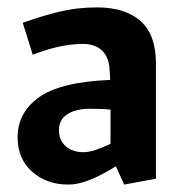

<svg xmlns="http://www.w3.org/2000/svg" viewBox="-20 -485 496 521"><path d="M165.1 15.8Q106.7 15.8 67.3 -19Q27.8 -53.7 27.8 -112.8Q27.8 -178.7 85.1 -220.5Q142.4 -262.4 278.9 -268.2Q278.4 -277.3 278.1 -286.1Q277.8 -294.9 276.8 -303.4Q273 -334.5 254.2 -350.2Q235.4 -365.8 204.9 -365.8Q172.6 -365.8 137.4 -357.8Q102.2 -349.8 68.8 -336.4L41.8 -423.1Q91.1 -441.1 140 -453Q188.9 -464.9 243.2 -464.9Q320 -464.9 361.6 -427.7Q403.2 -390.5 403.2 -313V0L317 15.8L294.4 -33.8Q276.9 -22.7 254.7 -11.1Q232.6 0.5 209.7 8.2Q186.7 15.8 165.1 15.8ZM205.2 -72Q222 -72 240.5 -78.4Q258.9 -84.8 279.9 -94.7V-187.5Q266.9 -188.9 252.8 -189.4Q238.7 -189.9 223.7 -189.9Q185.6 -189.9 162.7 -175.1Q139.9 -160.3 139.9 -132.1Q139.9 -111.6 149.4 -98.2Q158.8 -84.8 173.8 -78.4Q188.7 -72 205.2 -72Z"/></svg>

Font: Ancizar Sans Thin
Style: Regular
Weight: 100
Designer: Cesar Puertas, Viviana Monsalve, Julian Moncada, Julian Prieto, Jose Castro, Mariel Hernandez, Felipe Aragon, Sara Alarc
Version: Version 8.100